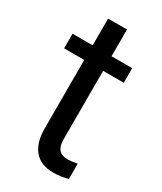

<svg xmlns="http://www.w3.org/2000/svg" viewBox="-172 -720 671 795"><g transform="rotate(30 163.5 -323.0)"><path d="M190.9 -656.2V-528.3H289.6V-458.5H190.9V-130.9Q190.9 -99.1 204.1 -83.3Q217.3 -67.4 249 -67.4Q264.6 -67.4 292 -73.2V0Q256.3 9.8 222.7 9.8Q162.1 9.8 131.3 -26.9Q100.6 -63.5 100.6 -130.9V-458.5H4.4V-528.3H100.6V-656.2Z"/></g></svg>

Font: APIMedia Roboto
Style: Regular
Weight: 400
Designer: Google
Version: Version 2.137; 2017